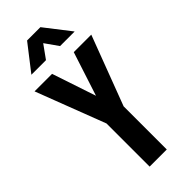

<svg xmlns="http://www.w3.org/2000/svg" viewBox="-308 -1025 1070 1070"><g transform="rotate(-45 226.5 -490.0)"><path d="M160 0V-340L3 -750H141L247 -433H209L312 -750H450L295 -340V0ZM56 -828 174 -980H279L397 -828H282L227 -906L171 -828Z"/></g></svg>

Font: Mohave Light
Style: Bold
Weight: 700
Version: Version 2.003